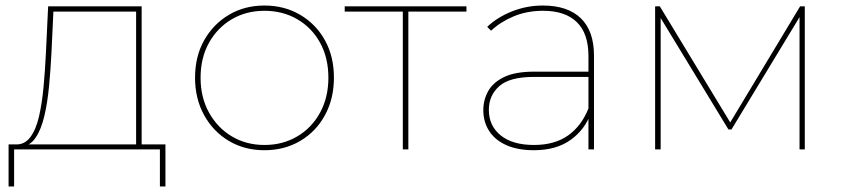

<svg xmlns="http://www.w3.org/2000/svg" viewBox="-20 -540 3046 694"><path d="M56 -10 35 -18Q68 -16 89 -43.5Q110 -71 121 -119Q132 -167 137.5 -227Q143 -287 146 -349L154 -517H492V-10H472V-498H173L166 -349Q163 -290 157.5 -230.5Q152 -171 140.5 -121.5Q129 -72 108.5 -42Q88 -12 56 -10ZM11 134V-18H578V134H558V0H31V134Z M936 3Q864 3 807.5 -30.5Q751 -64 718 -123.5Q685 -183 685 -259Q685 -336 718 -394.5Q751 -453 807.5 -486.5Q864 -520 936 -520Q1008 -520 1065 -486.5Q1122 -453 1154.5 -394.5Q1187 -336 1187 -259Q1187 -183 1154.5 -123.5Q1122 -64 1065 -30.5Q1008 3 936 3ZM936 -16Q1002 -16 1054.5 -47Q1107 -78 1137 -133Q1167 -188 1167 -259Q1167 -331 1137 -385.5Q1107 -440 1054.5 -470.5Q1002 -501 936 -501Q870 -501 818 -470.5Q766 -440 735.5 -385.5Q705 -331 705 -259Q705 -188 735.5 -133Q766 -78 818 -47Q870 -16 936 -16Z M1436 0V-506L1444 -498H1226V-517H1666V-498H1448L1456 -506V0Z M2107 0V-123V-140V-338Q2107 -419 2065 -460Q2023 -501 1943 -501Q1885 -501 1837 -481Q1789 -461 1755 -429L1741 -443Q1778 -478 1831 -499Q1884 -520 1942 -520Q2032 -520 2079.5 -474Q2127 -428 2127 -339V0ZM1910 3Q1852 3 1811 -15Q1770 -33 1748.5 -66Q1727 -99 1727 -142Q1727 -179 1744.5 -210.5Q1762 -242 1802 -261.5Q1842 -281 1911 -281H2118V-262H1910Q1822 -262 1784.5 -228.5Q1747 -195 1747 -143Q1747 -85 1790 -50.5Q1833 -16 1910 -16Q1985 -16 2033.5 -50.5Q2082 -85 2107 -148L2117 -135Q2096 -73 2043.5 -35Q1991 3 1910 3Z M2348 0V-517H2365L2624 -90H2615L2872 -517H2889V0H2870V-488H2876L2624 -72H2613L2360 -488H2368V0Z"/></svg>

Font: Montserrat Thin
Style: Regular
Weight: 100
Designer: Julieta Ulanovsky
Foundry: Julieta Ulanovsky
Version: Version 9.000